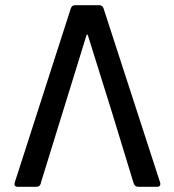

<svg xmlns="http://www.w3.org/2000/svg" viewBox="-20 -720 670 740"><path d="M138 -17 137 -12Q133 0 120 0H49Q32 0 37 -17L253 -688Q257 -700 270 -700H362Q375 -700 379 -688L597 -17Q598 -15 598 -11Q598 0 585 0H513Q500 0 496 -12L494 -17L410 -292L319 -583Q318 -587 316 -587Q314 -587 313 -583Z"/></svg>

Font: Barlow_Medium_SS
Style: Regular
Weight: 500
Designer: Jeremy Tribby
Foundry: Jeremy Tribby
Version: Version 1.101 August 23, 2024